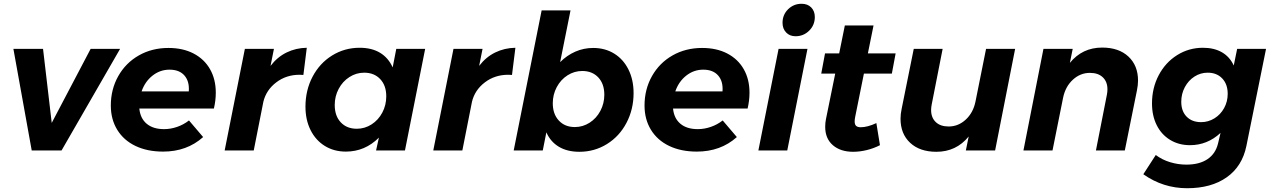

<svg xmlns="http://www.w3.org/2000/svg" viewBox="-20 -797 6740 1017"><path d="M616 -538 306 0H148L51 -538H208L254 -146L460 -538Z M1123 -306Q1123 -265 1113 -222H718Q723 -170 757 -141.5Q791 -113 849 -113Q884 -113 918.5 -125Q953 -137 981 -159L1056 -71Q970 6 844 6Q760 6 697.5 -24Q635 -54 601 -109.5Q567 -165 567 -238Q567 -324 606.5 -394Q646 -464 715.5 -503.5Q785 -543 872 -543Q949 -543 1005.5 -513.5Q1062 -484 1092.5 -430.5Q1123 -377 1123 -306ZM878 -428Q828 -428 788 -396.5Q748 -365 730 -313H980Q984 -366 957 -397Q930 -428 878 -428Z M1605 -544 1587 -400Q1580 -401 1567 -401Q1496 -401 1443 -360.5Q1390 -320 1375 -258L1324 0H1170L1277 -538H1431L1413 -448Q1449 -495 1498 -519Q1547 -543 1605 -544Z M1598 -232Q1598 -319 1635.5 -390.5Q1673 -462 1739 -503Q1805 -544 1885 -544Q1949 -544 1993 -517.5Q2037 -491 2060 -440L2079 -538H2232L2125 0H1972L1987 -68Q1913 6 1812 6Q1749 6 1700.5 -24Q1652 -54 1625 -108Q1598 -162 1598 -232ZM2026 -287Q2026 -344 1994 -378Q1962 -412 1909 -412Q1867 -412 1831 -389Q1795 -366 1774 -326.5Q1753 -287 1753 -241Q1753 -183 1785 -149Q1817 -115 1870 -115Q1912 -115 1948 -138Q1984 -161 2005 -200.5Q2026 -240 2026 -287Z M2710 -544 2692 -400Q2685 -401 2672 -401Q2601 -401 2548 -360.5Q2495 -320 2480 -258L2429 0H2275L2382 -538H2536L2518 -448Q2554 -495 2603 -519Q2652 -543 2710 -544Z M3336 -304Q3336 -218 3298.5 -146.5Q3261 -75 3195 -34Q3129 7 3049 7Q2985 7 2940.5 -19.5Q2896 -46 2874 -96L2855 0H2701L2849 -742H3002L2947 -468Q2983 -504 3027.5 -523.5Q3072 -543 3122 -543Q3185 -543 3233.5 -513Q3282 -483 3309 -428.5Q3336 -374 3336 -304ZM2908 -250Q2908 -193 2940 -158.5Q2972 -124 3025 -124Q3067 -124 3103 -147Q3139 -170 3160 -209.5Q3181 -249 3181 -295Q3181 -353 3149 -387Q3117 -421 3064 -421Q3022 -421 2986 -398Q2950 -375 2929 -335.5Q2908 -296 2908 -250Z M3950 -306Q3950 -265 3940 -222H3545Q3550 -170 3584 -141.5Q3618 -113 3676 -113Q3711 -113 3745.5 -125Q3780 -137 3808 -159L3883 -71Q3797 6 3671 6Q3587 6 3524.5 -24Q3462 -54 3428 -109.5Q3394 -165 3394 -238Q3394 -324 3433.5 -394Q3473 -464 3542.5 -503.5Q3612 -543 3699 -543Q3776 -543 3832.5 -513.5Q3889 -484 3919.5 -430.5Q3950 -377 3950 -306ZM3705 -428Q3655 -428 3615 -396.5Q3575 -365 3557 -313H3807Q3811 -366 3784 -397Q3757 -428 3705 -428Z M4257 -538 4150 0H3997L4104 -538ZM4296 -707Q4296 -664 4266 -634.5Q4236 -605 4194 -605Q4163 -605 4144 -625Q4125 -645 4125 -676Q4125 -719 4154.5 -748Q4184 -777 4226 -777Q4258 -777 4277 -757.5Q4296 -738 4296 -707Z M4510 -179Q4507 -164 4507 -154Q4507 -137 4515 -130Q4523 -123 4539 -123Q4575 -123 4622 -145L4641 -28Q4608 -11 4571 -2Q4534 7 4499 7Q4432 7 4391.5 -28Q4351 -63 4351 -125Q4351 -147 4355 -166L4404 -407H4330L4350 -514H4425L4455 -662H4607L4577 -514H4724L4704 -407H4556Z M4750 -168Q4750 -193 4756 -221L4820 -538H4973L4915 -243Q4912 -228 4912 -214Q4912 -174 4936.5 -150.5Q4961 -127 5005 -127Q5056 -127 5095.5 -163.5Q5135 -200 5147 -259L5203 -538H5357L5251 0H5096L5111 -74Q5045 7 4940 7Q4852 7 4801 -40.5Q4750 -88 4750 -168Z M6008 -370Q6008 -346 6002 -317L5938 0H5785L5843 -295Q5846 -310 5846 -324Q5846 -364 5821.5 -387.5Q5797 -411 5753 -411Q5702 -411 5662.5 -374.5Q5623 -338 5611 -279L5555 0H5401L5507 -538H5662L5647 -464Q5713 -545 5818 -545Q5906 -545 5957 -497.5Q6008 -450 6008 -370Z M6036 126 6102 24Q6135 49 6177.5 62Q6220 75 6264 75Q6333 75 6376 46Q6419 17 6432 -38L6445 -93Q6375 -28 6283 -28Q6224 -28 6178 -56Q6132 -84 6107 -134Q6082 -184 6082 -249Q6082 -331 6117.5 -398.5Q6153 -466 6215 -505Q6277 -544 6352 -544Q6411 -544 6452.5 -520Q6494 -496 6515 -450L6533 -538H6686L6582 -24Q6560 84 6478 142Q6396 200 6268 200Q6141 200 6036 126ZM6483 -300Q6483 -351 6454 -381.5Q6425 -412 6377 -412Q6339 -412 6307 -391.5Q6275 -371 6256 -335.5Q6237 -300 6237 -258Q6237 -208 6265.5 -179Q6294 -150 6342 -150Q6380 -150 6412.5 -170Q6445 -190 6464 -224.5Q6483 -259 6483 -300Z"/></svg>

Font: Gontserrat SemiBold
Style: Italic
Weight: 600
Italic angle: -11.3°
Designer: Julieta Ulanovsky
Foundry: Julieta Ulanovsky
Version: Version 6.001